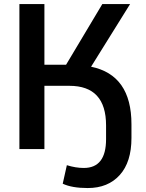

<svg xmlns="http://www.w3.org/2000/svg" viewBox="-20 -739 724 952"><path d="M415 193.4Q336.9 193.4 291 171.9L311.5 80.1Q355.5 93.8 395.5 93.8Q505.9 93.8 505.9 -48.8V-117.2Q505.9 -313.5 324.2 -313.5H200.2V0H76.2V-718.8H200.2V-418H307.6L487.3 -718.8H625L431.6 -408.2Q631.8 -367.2 631.8 -123V-54.7Q631.8 64.5 573.7 128.9Q515.6 193.4 415 193.4Z"/></svg>

Font: Min Sans SemiBold
Style: Regular
Weight: 600
Designer: Jinseong-Kim, NotoSansCJK, Nunito
Foundry: Jinseong-Kim
Version: Version 1.400;Glyphs 3.1.2 (3151)